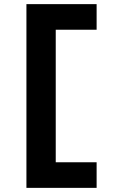

<svg xmlns="http://www.w3.org/2000/svg" viewBox="-20 -720 559 930"><path d="M108 190V-700H448V-576H244L250 -584V78L240 66H448V190Z"/></svg>

Font: Lexend Exa SemiBold
Style: Regular
Weight: 600
Designer: Bonnie Shaver-Troup, Thomas Jockin
Foundry: Lexend
Version: Version 1.007